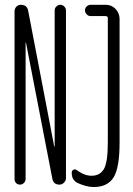

<svg xmlns="http://www.w3.org/2000/svg" viewBox="-20 -750 540 780"><path d="M294.9 -6.8Q270.5 -19.5 271.5 -48.8Q271.5 -56.6 278.3 -60.5Q285.2 -64.5 292 -58.6Q325.2 -35.2 352.5 -36.1Q385.7 -36.1 401.9 -63Q418 -89.8 418 -171.9V-675.8Q418 -684.6 409.2 -684.6H347.7Q338.9 -684.6 332 -691.9Q325.2 -699.2 325.2 -708Q325.2 -716.8 332 -723.6Q338.9 -730.5 347.7 -730.5H410.2Q433.6 -730.5 449.7 -713.4Q465.8 -696.3 465.8 -672.9V-170.9Q465.8 -68.4 441.4 -29.3Q417 9.8 360.4 9.8Q331.1 9.8 294.9 -6.8ZM39.1 -22.5V-704.1Q39.1 -714.8 46.4 -722.7Q53.7 -730.5 64.5 -730.5Q90.8 -730.5 94.7 -705.1L200.2 -155.3Q200.2 -154.3 202.1 -154.3V-155.3V-708Q202.1 -716.8 209 -723.6Q215.8 -730.5 225.1 -730.5Q234.4 -730.5 241.2 -723.6Q248 -716.8 248 -708V-26.4Q248 -16.6 240.2 -8.3Q232.4 0 221.7 0Q196.3 0 192.4 -25.4L85.9 -575.2Q85.9 -576.2 85 -576.2Q84 -576.2 84 -575.2V-22.5Q84 -13.7 77.1 -6.8Q70.3 0 61 0Q51.8 0 45.4 -6.3Q39.1 -12.7 39.1 -22.5Z"/></svg>

Font: Rounded-X Mgen+ 1m light
Style: Regular
Weight: 200
Designer: [Source Han Sans]
Ryoko NISHIZUKA  (kana & ideographs); Paul D. Hunt (Latin, Greek & Cyrillic); Wenlong ZHANG  (bopomofo
Version: Version 1.059.20150602